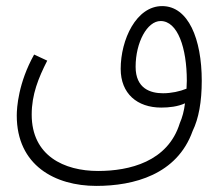

<svg xmlns="http://www.w3.org/2000/svg" viewBox="-20 -422 723 630"><path d="M296 188C419 188 561 151 612 8C632 -33 642 -88 642 -157C642 -294 598 -402 512 -402C427 -402 376 -292 376 -196C376 -115 430 -69 509 -69C534 -69 563 -72 587 -83C584 -58 578 -36 570 -18C531 109 404 139 302 139C190 139 84 89 84 -46C84 -112 106 -166 135 -223L92 -243C40 -150 35 -68 35 -43C35 121 161 188 296 188ZM425 -203C425 -283 463 -353 507 -353C563 -353 593 -265 593 -157C593 -148 592 -140 592 -131C570 -122 542 -116 515 -116C474 -116 425 -131 425 -203Z"/></svg>

Font: Noto Sans Arabic UI XCn Lt
Style: Regular
Weight: 300
Width: 2
Designer: Monotype Design Team, Nadine Chahine and Nizar Qandah
Foundry: Monotype Imaging Inc.
Version: Version 2.010